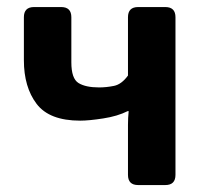

<svg xmlns="http://www.w3.org/2000/svg" viewBox="-20 -533 592 553"><path d="M48.8 -359.4V-483.4Q48.8 -512.7 78.1 -512.7H156.2Q185.5 -512.7 185.5 -483.4V-353.5Q185.5 -306.6 206.1 -293.9Q226.6 -281.2 265.6 -281.2Q286.1 -281.2 308.1 -285.6Q330.1 -290 348.6 -315.4V-483.4Q348.6 -512.7 377.9 -512.7H456.1Q485.4 -512.7 485.4 -483.4V-29.3Q485.4 0 456.1 0H377.9Q348.6 0 348.6 -29.3V-173.8Q348.6 -193.4 350.6 -212.9H347.7Q318.4 -198.2 277.3 -191.9Q236.3 -185.5 210.9 -185.5Q122.1 -185.5 85.4 -233.9Q48.8 -282.2 48.8 -359.4Z"/></svg>

Font: Istok
Style: Bold
Weight: 700
Designer: Andrey V. Panov
Foundry: Andrey V. Panov
Version: Version 1.0.1